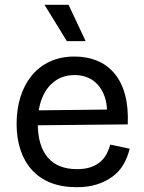

<svg xmlns="http://www.w3.org/2000/svg" viewBox="-20 -765 599 798"><path d="M299 13Q237 13 190.5 -5.5Q144 -24 112.5 -59Q81 -94 65 -142.5Q49 -191 49 -250Q49 -311 65 -362Q81 -413 111.5 -450.5Q142 -488 187 -509Q232 -530 290 -530Q342 -530 384 -512.5Q426 -495 455.5 -460Q485 -425 499.5 -372Q514 -319 511 -248L106 -244V-306L454 -310L424 -268Q429 -329 412.5 -370Q396 -411 364.5 -432Q333 -453 290 -453Q244 -453 209.5 -429Q175 -405 156 -360Q137 -315 137 -252Q137 -159 178.5 -110.5Q220 -62 300 -62Q333 -62 356.5 -70Q380 -78 396.5 -92Q413 -106 423 -125Q433 -144 438 -164L519 -147Q510 -110 492.5 -80.5Q475 -51 447 -30.5Q419 -10 382.5 1.5Q346 13 299 13ZM258 -594 165 -745H265L336 -594Z"/></svg>

Font: Bricolage Grotesque 24pt
Style: Regular
Weight: 400
Designer: Mathieu Triay
Foundry: Atelier Triay
Version: Version 1.001;gftools[0.9.33.dev8+g029e19f]